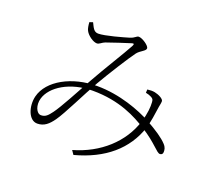

<svg xmlns="http://www.w3.org/2000/svg" viewBox="-130 -904 1261 1135"><g transform="rotate(20 500.0 -336.5)"><path d="M170 -43C213 -43 240 -68 267 -106C304 -158 372 -301 422 -388C464 -461 548 -594 576 -631C595 -656 629 -665 629 -683C629 -699 583 -731 560 -731C545 -731 543 -717 510 -707C477 -697 369 -666 327 -666C298 -666 290 -692 276 -719L255 -712C256 -695 259 -671 266 -660C279 -635 316 -609 339 -609C354 -609 367 -625 384 -631C426 -646 496 -669 535 -681C546 -684 550 -681 542 -666C515 -615 428 -476 381 -391C334 -306 268 -182 237 -141C216 -113 202 -97 174 -97C145 -97 126 -144 139 -189C162 -269 271 -338 413 -338C584 -338 695 -277 766 -232C863 -171 892 -122 913 -122C924 -122 931 -129 931 -141C931 -155 930 -169 913 -187C887 -215 844 -244 778 -281C705 -321 572 -373 428 -373C271 -373 132 -298 105 -190C89 -125 115 -43 170 -43ZM418 33 435 58C619 9 737 -93 786 -241C798 -280 807 -342 810 -366C813 -391 818 -404 818 -419C818 -434 785 -450 760 -455C746 -458 728 -457 713 -455L712 -434C727 -431 737 -428 748 -422C761 -415 764 -410 765 -393C767 -365 764 -322 747 -267C702 -123 580 -13 418 33Z"/></g></svg>

Font: Source Han Serif CN VF
Style: Regular
Weight: 250
Designer: Ryoko NISHIZUKA 西塚涼子 (kana & ideographs); Frank Grießhammer (Latin, Greek & Cyrillic); Wenlong ZHANG 张文龙 (bopomofo); San
Foundry: Adobe
Version: Version 2.002;hotconv 1.1.0;makeotfexe 2.6.0